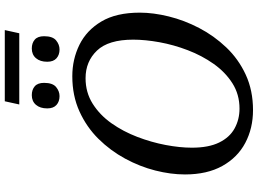

<svg xmlns="http://www.w3.org/2000/svg" viewBox="-154 -886 1051 782"><g transform="rotate(-90 371.0 -494.5)"><path d="M337 -941 350 -1000H640L627 -941ZM371 -777Q349 -777 335 -789.5Q321 -802 321 -827Q321 -856 335.5 -873Q350 -890 375 -890Q397 -890 411 -878Q425 -866 425 -840Q425 -805 408 -791Q391 -777 371 -777ZM561 -777Q539 -777 525 -789.5Q511 -802 511 -827Q511 -856 525.5 -873Q540 -890 565 -890Q587 -890 601 -878Q615 -866 615 -840Q615 -805 598 -791Q581 -777 561 -777ZM314 11Q240 11 180.5 -20.5Q121 -52 86.5 -114Q52 -176 52 -266Q52 -324 68 -387Q84 -450 116.5 -510Q149 -570 197 -618.5Q245 -667 309 -696Q373 -725 452 -725Q521 -725 580 -696Q639 -667 675 -606.5Q711 -546 711 -450Q711 -395 695.5 -332Q680 -269 648.5 -208.5Q617 -148 569.5 -98Q522 -48 458 -18.5Q394 11 314 11ZM320 -44Q378 -44 423.5 -73Q469 -102 502.5 -149.5Q536 -197 558 -254.5Q580 -312 590.5 -370Q601 -428 601 -477Q601 -578 556.5 -624.5Q512 -671 444 -671Q386 -671 340 -642Q294 -613 260.5 -565.5Q227 -518 205 -460.5Q183 -403 172 -345Q161 -287 161 -238Q161 -170 182 -127Q203 -84 239.5 -64Q276 -44 320 -44Z"/></g></svg>

Font: NotoSerif-Italic
Style: Regular
Weight: 400
Italic angle: -12°
Designer: Monotype Design Team
Foundry: Monotype Imaging Inc.
Version: Version 2.007; ttfautohint (v1.8) -l 8 -r 50 -G 200 -x 14 -D